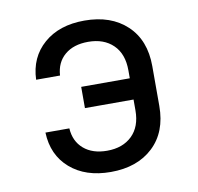

<svg xmlns="http://www.w3.org/2000/svg" viewBox="-68 -631 736 712"><g transform="rotate(-10 300.0 -275.0)"><path d="M294 10Q199 10 141 -40.5Q83 -91 80 -176H170Q173 -127 206 -98.5Q239 -70 294 -70Q353 -70 388 -104Q423 -138 423 -199V-240H240V-320H423V-350Q423 -412 388 -446Q353 -480 294 -480Q239 -480 206 -452Q173 -424 170 -375H80Q83 -459 141 -509.5Q199 -560 294 -560Q394 -560 453.5 -504Q513 -448 513 -350V-200Q513 -102 453.5 -46Q394 10 294 10Z"/></g></svg>

Font: JetBrainsMono NFM
Style: Regular
Weight: 400
Monospace: yes
Designer: Philipp Nurullin, Konstantin Bulenkov
Foundry: JetBrains
Version: Version 2.304; ttfautohint (v1.8.4.7-5d5b);Nerd Fonts 3.3.0